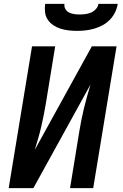

<svg xmlns="http://www.w3.org/2000/svg" viewBox="-20 -975 640 995"><path d="M25 0 146 -735H266L218 -441Q213 -411 207 -380.5Q201 -350 194 -319.5Q187 -289 178 -258.5Q169 -228 160 -198L456 -735H584L463 0H343L391 -294Q396 -324 402 -354.5Q408 -385 415.5 -415.5Q423 -446 431.5 -476.5Q440 -507 449 -537L153 0ZM379 -815Q357 -815 335.5 -817.5Q314 -820 293.5 -826.5Q273 -833 256 -844.5Q239 -856 227.5 -873Q216 -890 213.5 -911.5Q211 -933 214 -955H314Q312 -940 319 -928Q326 -916 338 -910Q350 -904 364 -902Q378 -900 393 -900Q408 -900 423 -902Q438 -904 452 -910Q466 -916 477 -928Q488 -940 490 -955H590Q587 -933 576.5 -911.5Q566 -890 549.5 -873Q533 -856 512 -844.5Q491 -833 468.5 -826.5Q446 -820 423.5 -817.5Q401 -815 379 -815Z"/></svg>

Font: Iosevka Extended Oblique
Style: Bold
Weight: 700
Width: 7
Italic angle: -9°
Monospace: yes
Designer: Belleve Invis
Foundry: Belleve Invis
Version: Version 32.5.0; ttfautohint (v1.8.4)